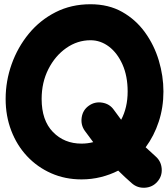

<svg xmlns="http://www.w3.org/2000/svg" viewBox="-20 -761 785 896"><path d="M360.4 76.2Q283.7 76.2 219 47.6Q154.3 19 106.4 -32Q58.6 -83 32.5 -151.4Q6.3 -219.7 6.3 -299.3Q6.3 -382.8 34.4 -461.7Q62.5 -540.5 114.5 -603.8Q166.5 -667 239.5 -704.1Q312.5 -741.2 402.3 -741.2Q486.8 -741.2 550.3 -705.3Q613.8 -669.4 656.7 -609.9Q699.7 -550.3 721.2 -478.3Q742.7 -406.2 742.7 -334Q742.7 -259.8 720.9 -193.4Q699.2 -127 659.7 -73.7Q681.6 -52.7 706.1 -31.2Q731.9 -8.8 734.6 26.1Q737.3 61 714.4 86.9Q691.9 112.8 656.7 115Q621.6 117.2 595.7 94.7Q562 65.4 531.7 35.2Q493.7 54.7 450.4 65.4Q407.2 76.2 360.4 76.2ZM360.4 -90.8Q388.7 -90.8 415 -97.7Q396 -122.6 375.5 -150.9Q356 -178.7 361.3 -213.4Q366.7 -248 394.5 -267.6Q422.4 -287.6 457 -282Q491.7 -276.4 511.2 -248.5Q529.3 -223.6 545.4 -202.1Q560.1 -229.5 567.9 -262.7Q575.7 -295.9 575.7 -334Q575.7 -405.8 551.8 -459.7Q527.8 -513.7 488.5 -543.5Q449.2 -573.2 402.3 -573.2Q341.3 -573.2 289.3 -536.9Q237.3 -500.5 205.8 -438.5Q174.3 -376.5 174.3 -299.3Q174.3 -199.2 227.1 -145Q279.8 -90.8 360.4 -90.8Z"/></svg>

Font: Mikhak-FD Black
Style: Regular
Weight: 900
Designer: Amin Abedi
Version: Version 3.2